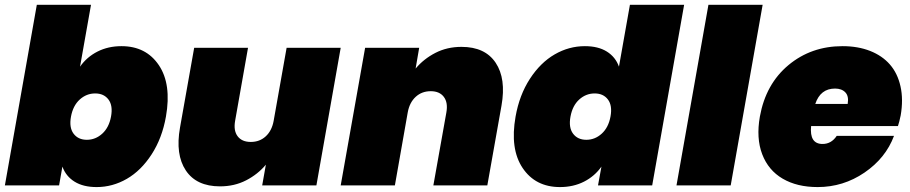

<svg xmlns="http://www.w3.org/2000/svg" viewBox="-20 -760 3730 787"><path d="M308.1 -486.8Q335.9 -526.4 379.6 -548.6Q423.3 -570.8 478 -570.8Q578.6 -570.8 631.1 -492.9Q683.6 -415 660.2 -282.2Q644.5 -193.4 601.3 -127Q558.1 -60.5 499.8 -26.9Q441.4 6.8 376 6.8Q321.3 6.8 285.6 -15.4Q250 -37.6 235.8 -77.1L222.2 0H0L130.9 -740.2H353ZM399.2 -212.2Q426.8 -237.3 435.1 -282.2Q443.4 -327.1 424.6 -352.1Q405.8 -377 370.1 -377Q334.5 -377 306.9 -352.1Q279.3 -327.1 271 -282.2Q262.7 -237.3 281.5 -212.2Q300.3 -187 335.9 -187Q371.6 -187 399.2 -212.2Z M1376.5 -564 1276.9 0H1054.7L1069.8 -85Q1036.6 -45.4 988.8 -20.8Q940.9 3.9 881.8 3.9Q785.2 3.9 741.7 -61.3Q698.2 -126.5 717.8 -236.8L775.9 -564H996.6L943.8 -265.1Q936.5 -224.6 954.1 -201.4Q971.7 -178.2 1007.8 -178.2Q1044.4 -178.2 1069.3 -201.2Q1094.2 -224.1 1101.6 -264.2L1154.8 -564Z M1756.3 0 1809.6 -298.8Q1816.9 -339.4 1799.3 -362.8Q1781.7 -386.2 1745.6 -386.2Q1709 -386.2 1683.8 -363Q1658.7 -339.8 1651.4 -299.8L1598.6 0H1376.5L1476.6 -564H1698.2L1683.6 -479Q1716.8 -518.6 1764.6 -543.2Q1812.5 -567.9 1871.6 -567.9Q1968.3 -567.9 2011.7 -502.7Q2055.2 -437.5 2035.6 -327.1L1977.5 0Z M2093.3 -282.2Q2108.9 -370.6 2152.1 -437Q2195.3 -503.4 2253.7 -537.1Q2312 -570.8 2377.4 -570.8Q2432.1 -570.8 2467.5 -548.6Q2502.9 -526.4 2517.1 -486.8L2562 -740.2H2784.2L2653.3 0H2431.2L2445.3 -77.1Q2417.5 -37.6 2373.8 -15.4Q2330.1 6.8 2275.4 6.8Q2174.8 6.8 2122.3 -71.3Q2069.8 -149.4 2093.3 -282.2ZM2446.5 -212.2Q2474.1 -237.3 2482.4 -282.2Q2490.7 -327.1 2471.9 -352.1Q2453.1 -377 2417.5 -377Q2381.8 -377 2354.2 -352.1Q2326.7 -327.1 2318.4 -282.2Q2310.1 -237.3 2328.9 -212.2Q2347.7 -187 2383.3 -187Q2418.9 -187 2446.5 -212.2Z M2752.9 0 2883.8 -740.2H3106L2975.1 0Z M3402.8 -397Q3342.8 -397 3321.8 -334H3454.6Q3460 -365.7 3445.1 -381.3Q3430.2 -397 3402.8 -397ZM3644.5 -203.1Q3610.4 -111.8 3523.4 -52.5Q3436.5 6.8 3331.5 6.8Q3247.1 6.8 3188.2 -27.6Q3129.4 -62 3104.2 -127.9Q3079.1 -193.8 3094.7 -282.2Q3118.7 -415.5 3211.9 -493.2Q3305.2 -570.8 3433.6 -570.8Q3496.6 -570.8 3546.4 -551.3Q3596.2 -531.7 3627.7 -495.6Q3659.2 -459.5 3671.1 -406Q3683.1 -352.5 3671.9 -287.1Q3666 -258.8 3660.6 -243.2H3304.7Q3297.4 -169.9 3351.6 -169.9Q3387.7 -169.9 3409.7 -203.1Z"/></svg>

Font: SVN-Poppins Black
Style: Italic
Weight: 900
Italic angle: -10°
Designer: Ninad Kale (Devanagari), Jonny Pinhorn (Latin)
Foundry: Indian Type Foundry
Version: Version 3.002 2017